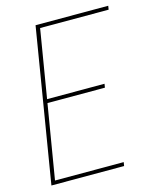

<svg xmlns="http://www.w3.org/2000/svg" viewBox="-111 -812 722 888"><g transform="rotate(-15 250.0 -367.5)"><path d="M24 0 145 -735H493L490 -717H162L108 -391H383L380 -373H105L46 -18H375L372 0Z"/></g></svg>

Font: Iosevka SS04 Thin Oblique
Style: Regular
Weight: 100
Italic angle: -9°
Monospace: yes
Designer: Belleve Invis
Foundry: Belleve Invis
Version: Version 19.0.0; ttfautohint (v1.8.4)